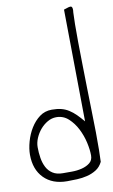

<svg xmlns="http://www.w3.org/2000/svg" viewBox="-86 -799 498 846"><g transform="rotate(-10 163.0 -375.5)"><path d="M2.9 -141.6Q2.9 -168 11.7 -199.7Q20.5 -231.4 37.1 -258.3Q53.7 -285.2 77.1 -302.7Q100.6 -320.3 131.8 -320.3Q155.3 -320.3 173.3 -315.9Q191.4 -311.5 207.5 -301.3Q223.6 -291 237.8 -276.9Q252 -262.7 267.6 -244.1L261.7 -745.1Q288.1 -754.9 294.4 -752.9Q300.8 -751 300.8 -736.3Q300.8 -734.4 300.3 -730.5Q299.8 -726.6 299.8 -725.6Q298.8 -707 298.3 -672.9Q297.9 -638.7 298.3 -593.8Q298.8 -548.8 299.8 -496.6Q300.8 -444.3 301.8 -391.1Q302.7 -337.9 304.2 -285.6Q305.7 -233.4 306.2 -188.5Q306.6 -143.6 306.2 -108.9Q305.7 -74.2 304.7 -56.6Q293.9 -34.2 274.9 -22.5Q255.9 -10.7 233.9 -5.4Q211.9 0 188.5 1Q165 2 144.5 2Q79.1 2 41 -36.6Q2.9 -75.2 2.9 -141.6ZM42 -168Q42 -143.6 45.9 -119.6Q49.8 -95.7 59.6 -77.1Q69.3 -58.6 86.9 -47.4Q104.5 -36.1 131.8 -36.1Q148.4 -36.1 171.9 -36.1Q195.3 -36.1 216.8 -41.5Q238.3 -46.9 252.9 -58.6Q267.6 -70.3 267.6 -91.8Q267.6 -117.2 260.3 -149.9Q252.9 -182.6 237.8 -212.4Q222.7 -242.2 199.7 -263.2Q176.8 -284.2 145.5 -284.2Q125 -284.2 106.4 -273.4Q87.9 -262.7 73.7 -246.1Q59.6 -229.5 50.8 -209Q42 -188.5 42 -168Z"/></g></svg>

Font: Annie Use Your Telescope
Style: Regular
Weight: 400
Designer: Kimberly Geswein
Foundry: Kimberly Geswein
Version: Version 1.002 2001